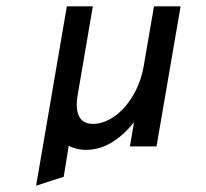

<svg xmlns="http://www.w3.org/2000/svg" viewBox="-20 -457 651 606"><path d="M273 -437H191L94 129L181 101L197 3C211 11 230 16 252 16C314 16 364 -23 403 -71L390 5H474L550 -437H466L433 -245C423 -190 398 -146 371 -116C346 -89 312 -66 273 -66C229 -66 216 -102 225 -156Z"/></svg>

Font: Charger Monospace
Style: Regular
Weight: 400
Designer: Jasper
Foundry: Cannot Into Space Fonts
Version: Version 0.980